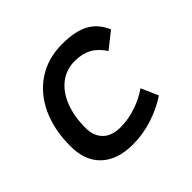

<svg xmlns="http://www.w3.org/2000/svg" viewBox="-132 -684 851 851"><g transform="rotate(-45 293.0 -258.5)"><path d="M271.5 -83Q322.3 -83 370.8 -99.6Q419.4 -116.2 457 -143.1L492.2 -63Q444.3 -30.3 382.8 -10.3Q321.3 9.8 257.3 9.8Q161.1 9.8 108.4 -40Q55.7 -89.8 55.7 -180.2Q55.7 -285.2 92.3 -363Q128.9 -440.9 195.1 -484.1Q261.2 -527.3 350.1 -527.3Q430.2 -527.3 477.5 -502Q524.9 -476.6 549.3 -419.9L473.6 -359.9Q448.2 -398.9 415.5 -416.7Q382.8 -434.6 336.4 -434.6Q283.7 -434.6 243.9 -404.3Q204.1 -374 182.4 -319.3Q160.6 -264.6 160.2 -190.9Q160.6 -139.6 189.7 -111.3Q218.8 -83 271.5 -83Z"/></g></svg>

Font: Cascadia Code NF
Style: Italic
Weight: 400
Italic angle: -10°
Monospace: yes
Designer: Aaron Bell
Foundry: Saja Typeworks
Version: Version 2404.023; ttfautohint (v1.8.4)